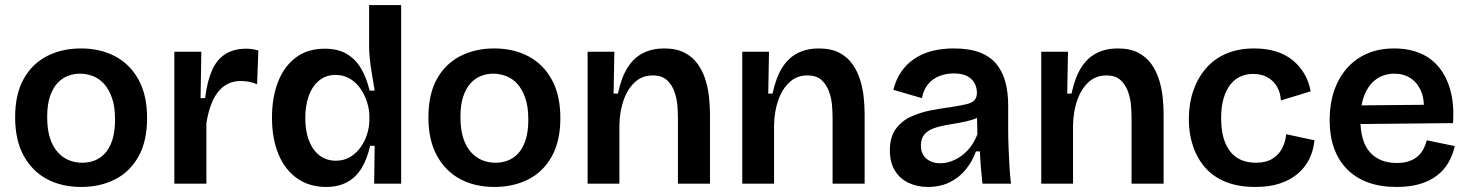

<svg xmlns="http://www.w3.org/2000/svg" viewBox="-20 -728 5822 761"><path d="M302 13Q224 13 165.5 -18.5Q107 -50 73.5 -111.5Q40 -173 40 -263Q40 -355 74 -415.5Q108 -476 167 -506Q226 -536 301 -536Q377 -536 436 -505Q495 -474 529 -412.5Q563 -351 563 -260Q563 -168 528.5 -107Q494 -46 435 -16.5Q376 13 302 13ZM306 -83Q331 -83 354 -91.5Q377 -100 395.5 -119.5Q414 -139 425 -172.5Q436 -206 436 -254Q436 -305 424 -339.5Q412 -374 392.5 -395.5Q373 -417 348 -426.5Q323 -436 297 -436Q273 -436 250 -427.5Q227 -419 208.5 -399.5Q190 -380 178.5 -347Q167 -314 167 -265Q167 -214 178.5 -179.5Q190 -145 210 -123.5Q230 -102 254.5 -92.5Q279 -83 306 -83Z M671 0V-263V-523H778L775 -339H793Q801 -405 820 -448.5Q839 -492 873 -513.5Q907 -535 956 -535Q966 -535 978 -533.5Q990 -532 1004 -528L999 -394Q983 -401 966 -404Q949 -407 935 -407Q896 -407 868 -386.5Q840 -366 823 -328.5Q806 -291 798 -240V0Z M1272 13Q1207 13 1158.5 -20.5Q1110 -54 1084 -116Q1058 -178 1058 -262Q1058 -342 1082 -403.5Q1106 -465 1152.5 -500Q1199 -535 1267 -535Q1319 -535 1354 -514.5Q1389 -494 1411 -456.5Q1433 -419 1445 -369H1465Q1460 -401 1454.5 -432.5Q1449 -464 1446 -492.5Q1443 -521 1443 -544V-708H1570V-253V0H1463L1465 -150H1447Q1435 -97 1412.5 -60.5Q1390 -24 1355 -5.5Q1320 13 1272 13ZM1311 -91Q1344 -91 1369 -106.5Q1394 -122 1410.5 -146Q1427 -170 1435.5 -198Q1444 -226 1444 -252V-268Q1444 -288 1438.5 -310Q1433 -332 1422.5 -353.5Q1412 -375 1396 -392.5Q1380 -410 1358.5 -420.5Q1337 -431 1310 -431Q1272 -431 1245 -409Q1218 -387 1204 -348.5Q1190 -310 1190 -260Q1190 -209 1204.5 -171Q1219 -133 1246.5 -112Q1274 -91 1311 -91Z M1940 13Q1862 13 1803.5 -18.5Q1745 -50 1711.5 -111.5Q1678 -173 1678 -263Q1678 -355 1712 -415.5Q1746 -476 1805 -506Q1864 -536 1939 -536Q2015 -536 2074 -505Q2133 -474 2167 -412.5Q2201 -351 2201 -260Q2201 -168 2166.5 -107Q2132 -46 2073 -16.5Q2014 13 1940 13ZM1944 -83Q1969 -83 1992 -91.5Q2015 -100 2033.5 -119.5Q2052 -139 2063 -172.5Q2074 -206 2074 -254Q2074 -305 2062 -339.5Q2050 -374 2030.5 -395.5Q2011 -417 1986 -426.5Q1961 -436 1935 -436Q1911 -436 1888 -427.5Q1865 -419 1846.5 -399.5Q1828 -380 1816.5 -347Q1805 -314 1805 -265Q1805 -214 1816.5 -179.5Q1828 -145 1848 -123.5Q1868 -102 1892.5 -92.5Q1917 -83 1944 -83Z M2309 0V-315V-523H2415L2412 -357H2429Q2443 -422 2468 -461Q2493 -500 2529.5 -518Q2566 -536 2612 -536Q2661 -536 2693.5 -519Q2726 -502 2746 -473.5Q2766 -445 2776.5 -410.5Q2787 -376 2790.5 -341Q2794 -306 2794 -276V0H2667V-260Q2667 -280 2665 -308Q2663 -336 2653.5 -363.5Q2644 -391 2624 -410Q2604 -429 2567 -429Q2525 -429 2496 -402Q2467 -375 2451.5 -330.5Q2436 -286 2435 -231V0Z M2922 0V-315V-523H3028L3025 -357H3042Q3056 -422 3081 -461Q3106 -500 3142.5 -518Q3179 -536 3225 -536Q3274 -536 3306.5 -519Q3339 -502 3359 -473.5Q3379 -445 3389.5 -410.5Q3400 -376 3403.5 -341Q3407 -306 3407 -276V0H3280V-260Q3280 -280 3278 -308Q3276 -336 3266.5 -363.5Q3257 -391 3237 -410Q3217 -429 3180 -429Q3138 -429 3109 -402Q3080 -375 3064.5 -330.5Q3049 -286 3048 -231V0Z M3658 13Q3615 13 3580.5 -3.5Q3546 -20 3526.5 -52.5Q3507 -85 3507 -132Q3507 -185 3530.5 -217Q3554 -249 3591.5 -266Q3629 -283 3671.5 -291Q3714 -299 3752 -304Q3789 -310 3810.5 -315Q3832 -320 3842 -330.5Q3852 -341 3852 -360Q3852 -382 3842 -399.5Q3832 -417 3812 -427Q3792 -437 3760 -437Q3731 -437 3704.5 -427Q3678 -417 3659.5 -395.5Q3641 -374 3634 -339L3521 -372Q3531 -413 3552 -443.5Q3573 -474 3604 -495Q3635 -516 3674.5 -526Q3714 -536 3760 -536Q3822 -536 3863.5 -520Q3905 -504 3929.5 -474Q3954 -444 3965 -402.5Q3976 -361 3976 -311V-214Q3976 -180 3977.5 -143.5Q3979 -107 3981 -70.5Q3983 -34 3987 0H3874Q3871 -29 3868 -61.5Q3865 -94 3864 -128H3848Q3835 -90 3809 -57.5Q3783 -25 3745 -6Q3707 13 3658 13ZM3707 -81Q3727 -81 3748 -88Q3769 -95 3789 -109Q3809 -123 3826 -145Q3843 -167 3854 -196L3852 -280L3877 -276Q3860 -262 3835.5 -254Q3811 -246 3783.5 -241.5Q3756 -237 3728.5 -232Q3701 -227 3678.5 -218.5Q3656 -210 3643 -194Q3630 -178 3630 -151Q3630 -118 3651.5 -99.5Q3673 -81 3707 -81Z M4107 0V-315V-523H4213L4210 -357H4227Q4241 -422 4266 -461Q4291 -500 4327.5 -518Q4364 -536 4410 -536Q4459 -536 4491.5 -519Q4524 -502 4544 -473.5Q4564 -445 4574.5 -410.5Q4585 -376 4588.5 -341Q4592 -306 4592 -276V0H4465V-260Q4465 -280 4463 -308Q4461 -336 4451.5 -363.5Q4442 -391 4422 -410Q4402 -429 4365 -429Q4323 -429 4294 -402Q4265 -375 4249.5 -330.5Q4234 -286 4233 -231V0Z M4956 13Q4888 13 4838.5 -7Q4789 -27 4757 -63.5Q4725 -100 4708.5 -149Q4692 -198 4692 -255Q4692 -316 4709 -366.5Q4726 -417 4758.5 -455.5Q4791 -494 4839.5 -515Q4888 -536 4951 -536Q4999 -536 5037.5 -524Q5076 -512 5104 -489Q5132 -466 5150 -435Q5168 -404 5175 -366L5057 -330Q5055 -362 5041 -385.5Q5027 -409 5003 -422Q4979 -435 4946 -435Q4918 -435 4895 -424Q4872 -413 4855.5 -391.5Q4839 -370 4829.5 -337Q4820 -304 4820 -260Q4820 -201 4836.5 -161.5Q4853 -122 4883.5 -102.5Q4914 -83 4958 -83Q4998 -83 5023.5 -99Q5049 -115 5062 -140.5Q5075 -166 5078 -196L5190 -172Q5186 -131 5169 -97Q5152 -63 5122.5 -38.5Q5093 -14 5052 -0.5Q5011 13 4956 13Z M5515 13Q5451 13 5402 -5Q5353 -23 5319 -57.5Q5285 -92 5267.5 -141Q5250 -190 5250 -252Q5250 -314 5267 -365.5Q5284 -417 5317 -455.5Q5350 -494 5397.5 -515Q5445 -536 5506 -536Q5563 -536 5608.5 -517Q5654 -498 5684.5 -460Q5715 -422 5729.5 -367Q5744 -312 5739 -240L5331 -236V-310L5664 -313L5622 -272Q5628 -328 5613.5 -364Q5599 -400 5571 -418Q5543 -436 5507 -436Q5466 -436 5435.5 -414.5Q5405 -393 5388.5 -352.5Q5372 -312 5372 -254Q5372 -167 5410 -124.5Q5448 -82 5516 -82Q5545 -82 5566 -89.5Q5587 -97 5600.5 -109.5Q5614 -122 5622.5 -138.5Q5631 -155 5635 -172L5746 -149Q5738 -113 5720.5 -83Q5703 -53 5674.5 -31.5Q5646 -10 5607 1.5Q5568 13 5515 13Z"/></svg>

Font: Bricolage Grotesque SemiBold
Style: Regular
Weight: 600
Designer: Mathieu Triay
Foundry: Atelier Triay
Version: Version 1.000;gftools[0.9.30]